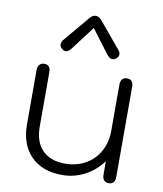

<svg xmlns="http://www.w3.org/2000/svg" viewBox="-86 -839 783 920"><g transform="rotate(10 305.5 -379.5)"><path d="M71 -200V-464Q71 -481 79.5 -490.5Q88 -500 103 -500Q133 -500 133 -464V-200Q133 -126 172 -86Q211 -46 282 -46Q338 -46 381.5 -70.5Q425 -95 449.5 -139Q474 -183 474 -239V-464Q474 -481 482 -490.5Q490 -500 505 -500Q536 -500 536 -464V-26Q536 10 505 10Q490 10 482 0.5Q474 -9 474 -26V-91Q437 -42 386.5 -16Q336 10 278 10Q181 10 126 -46Q71 -102 71 -200ZM163 -606Q163 -616 171 -627L277 -753Q290 -769 306 -769Q322 -769 335 -753L440 -627Q449 -617 449 -606Q449 -594 436 -584Q427 -578 420 -578Q406 -578 392 -596L306 -710L220 -596Q206 -577 191 -577Q184 -577 176 -583Q163 -593 163 -606Z"/></g></svg>

Font: Kodchasan Light
Style: Regular
Weight: 300
Version: Version 1.000; ttfautohint (v1.6)